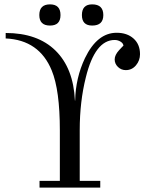

<svg xmlns="http://www.w3.org/2000/svg" viewBox="-20 -859 661 879"><path d="M621 -611Q621 -582 602.5 -560Q584 -538 556 -538Q535 -538 520 -552.5Q505 -567 505 -587Q505 -607 525 -629Q545 -651 545 -649Q545 -660 532.5 -668Q520 -676 505 -676Q415 -676 373 -505Q345 -394 345 -263V-31H439V0H161V-31H254V-262Q254 -446 217 -536Q160 -676 6 -683V-708Q152 -708 234 -627.5Q316 -547 323 -399L324 -398Q326 -502 369 -593Q425 -709 514 -709Q562 -709 591.5 -682.5Q621 -656 621 -611ZM453 -790Q453 -742 402 -742Q355 -742 355 -790Q355 -839 402 -839Q453 -839 453 -790ZM257 -790Q257 -742 209 -742Q160 -742 160 -790Q160 -839 209 -839Q257 -839 257 -790Z"/></svg>

Font: GFS Didot
Style: Regular
Weight: 400
Designer: Takis Katsoulidis and George D. Matthiopoulos
Foundry: Takis Katsoulidis and George D. Matthiopoulos
Version: Version 1.0